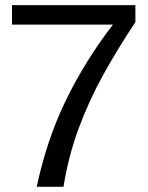

<svg xmlns="http://www.w3.org/2000/svg" viewBox="-20 -723 571 743"><path d="M122.1 0Q160.6 -181.6 234.4 -333.7Q308.1 -485.8 417 -627.9H26.4V-703.1H503.9V-637.2Q437.5 -537.6 381.3 -436.8Q325.2 -335.9 285.2 -228.3Q245.1 -120.6 225.6 0Z"/></svg>

Font: Schibsted Grotesk
Style: Regular
Weight: 400
Designer: Bakken & Baeck AS, Henrik Kongsvoll
Foundry: Schibsted ASA
Version: Version 1.100; ttfautohint (v1.8.4.7-5d5b);gftools[0.9.25]